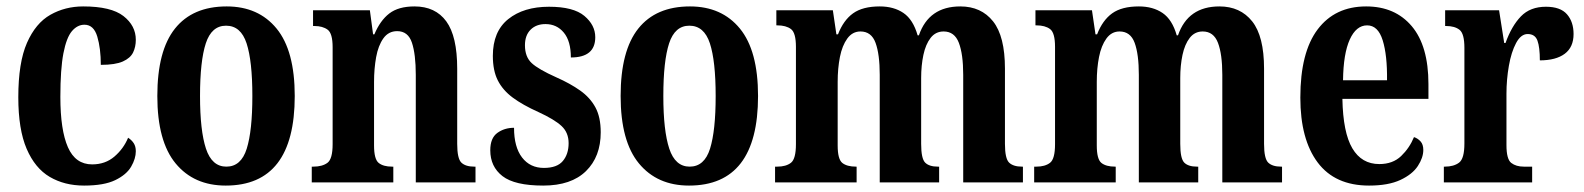

<svg xmlns="http://www.w3.org/2000/svg" viewBox="-20 -568 4933 598"><path d="M242 10Q181 10 135 -17Q89 -44 63 -104.5Q37 -165 37 -265Q37 -373 64 -434.5Q91 -496 137 -522Q183 -548 239 -548Q326 -548 364.5 -518Q403 -488 403 -444Q403 -422 394.5 -404.5Q386 -387 362.5 -376.5Q339 -366 294 -366Q294 -417 283 -454Q272 -491 243 -491Q221 -491 204 -471Q187 -451 177.5 -402Q168 -353 168 -266Q168 -163 191.5 -109.5Q215 -56 267 -56Q308 -56 336.5 -80.5Q365 -105 379 -139Q390 -132 396.5 -122Q403 -112 403 -97Q403 -74 388.5 -49Q374 -24 339 -7Q304 10 242 10Z M683 10Q584 10 527 -59Q470 -128 470 -269Q470 -410 525 -479Q580 -548 686 -548Q785 -548 841.5 -479Q898 -410 898 -269Q898 10 683 10ZM685 -49Q731 -49 748.5 -105Q766 -161 766 -269Q766 -378 748 -433Q730 -488 684 -488Q639 -488 621 -433Q603 -378 603 -269Q603 -161 621.5 -105Q640 -49 685 -49Z M951 0V-49H956Q984 -49 1000 -61Q1016 -73 1016 -119V-421Q1016 -464 1000.5 -475.5Q985 -487 959 -487H955V-536H1132L1142 -461H1146Q1164 -504 1192.5 -526Q1221 -548 1271 -548Q1336 -548 1370 -501.5Q1404 -455 1404 -354V-120Q1404 -74 1417 -61.5Q1430 -49 1457 -49H1461V0H1275V-335Q1275 -399 1263 -435Q1251 -471 1217 -471Q1190 -471 1174 -448.5Q1158 -426 1151.5 -390Q1145 -354 1145 -313V-115Q1145 -72 1159.5 -60.5Q1174 -49 1201 -49H1205V0Z M1672 10Q1583 10 1545 -19.5Q1507 -49 1507 -100Q1507 -138 1529 -154Q1551 -170 1581 -170Q1581 -110 1606 -77.5Q1631 -45 1674 -45Q1715 -45 1733 -66.5Q1751 -88 1751 -122Q1751 -155 1729 -175.5Q1707 -196 1657 -219Q1608 -241 1577 -264Q1546 -287 1530.5 -317.5Q1515 -348 1515 -394Q1515 -470 1563 -508.5Q1611 -547 1690 -547Q1766 -547 1800 -518.5Q1834 -490 1834 -452Q1834 -389 1758 -389Q1758 -440 1736 -466.5Q1714 -493 1679 -493Q1650 -493 1632.5 -475.5Q1615 -458 1615 -427Q1615 -391 1636 -371.5Q1657 -352 1713 -327Q1756 -308 1787 -286Q1818 -264 1834.5 -233.5Q1851 -203 1851 -156Q1851 -80 1805 -35Q1759 10 1672 10Z M2126 10Q2027 10 1970 -59Q1913 -128 1913 -269Q1913 -410 1968 -479Q2023 -548 2129 -548Q2228 -548 2284.5 -479Q2341 -410 2341 -269Q2341 10 2126 10ZM2128 -49Q2174 -49 2191.5 -105Q2209 -161 2209 -269Q2209 -378 2191 -433Q2173 -488 2127 -488Q2082 -488 2064 -433Q2046 -378 2046 -269Q2046 -161 2064.5 -105Q2083 -49 2128 -49Z M2394 0V-49H2401Q2428 -49 2443.5 -61Q2459 -73 2459 -119V-422Q2459 -466 2443.5 -477.5Q2428 -489 2401 -489H2398V-536H2574L2585 -461H2590Q2607 -505 2637 -526.5Q2667 -548 2720 -548Q2764 -548 2794 -527.5Q2824 -507 2838 -458H2842Q2873 -548 2971 -548Q3036 -548 3073 -501.5Q3110 -455 3110 -354V-120Q3110 -74 3123 -61.5Q3136 -49 3163 -49H3166V0H2980V-335Q2980 -399 2966.5 -434.5Q2953 -470 2919 -470Q2894 -470 2878.5 -450Q2863 -430 2856 -397Q2849 -364 2849 -325V-120Q2849 -74 2861.5 -61.5Q2874 -49 2901 -49H2905V0H2720V-335Q2720 -399 2707 -434.5Q2694 -470 2660 -470Q2635 -470 2619 -448Q2603 -426 2596 -390.5Q2589 -355 2589 -313V-115Q2589 -72 2603.5 -60.5Q2618 -49 2646 -49H2648V0Z M3201 0V-49H3208Q3235 -49 3250.5 -61Q3266 -73 3266 -119V-422Q3266 -466 3250.5 -477.5Q3235 -489 3208 -489H3205V-536H3381L3392 -461H3397Q3414 -505 3444 -526.5Q3474 -548 3527 -548Q3571 -548 3601 -527.5Q3631 -507 3645 -458H3649Q3680 -548 3778 -548Q3843 -548 3880 -501.5Q3917 -455 3917 -354V-120Q3917 -74 3930 -61.5Q3943 -49 3970 -49H3973V0H3787V-335Q3787 -399 3773.5 -434.5Q3760 -470 3726 -470Q3701 -470 3685.5 -450Q3670 -430 3663 -397Q3656 -364 3656 -325V-120Q3656 -74 3668.5 -61.5Q3681 -49 3708 -49H3712V0H3527V-335Q3527 -399 3514 -434.5Q3501 -470 3467 -470Q3442 -470 3426 -448Q3410 -426 3403 -390.5Q3396 -355 3396 -313V-115Q3396 -72 3410.5 -60.5Q3425 -49 3453 -49H3455V0Z M4244 10Q4138 10 4084 -62Q4030 -134 4030 -264Q4030 -405 4084 -476.5Q4138 -548 4235 -548Q4325 -548 4377 -486.5Q4429 -425 4429 -306V-260H4161Q4163 -155 4192 -106Q4221 -57 4276 -57Q4318 -57 4344 -82Q4370 -107 4384 -141Q4396 -137 4404.5 -127.5Q4413 -118 4413 -101Q4413 -77 4396 -51Q4379 -25 4341.5 -7.5Q4304 10 4244 10ZM4300 -318Q4301 -396 4286.5 -442.5Q4272 -489 4238 -489Q4204 -489 4184 -445Q4164 -401 4163 -318Z M4477 0V-49H4480Q4508 -49 4524.5 -61.5Q4541 -74 4541 -121V-419Q4541 -463 4526 -475Q4511 -487 4484 -487H4481V-536H4649L4665 -434H4669Q4688 -487 4717 -517Q4746 -547 4795 -547Q4840 -547 4860.5 -523.5Q4881 -500 4881 -462Q4881 -421 4853.5 -400.5Q4826 -380 4776 -380Q4776 -421 4768.5 -441.5Q4761 -462 4738 -462Q4717 -462 4702 -434Q4687 -406 4679.5 -363Q4672 -320 4672 -276V-116Q4672 -72 4687 -60.5Q4702 -49 4726 -49H4752V0Z"/></svg>

Font: Noto Serif Tamil ExtraCondensed
Style: Bold
Weight: 700
Width: 2
Designer: Indian Type Foundry, Tom Grace, and the Monotype Design Team
Foundry: Monotype Imaging Inc.
Version: Version 2.004; ttfautohint (v1.8.4.7-5d5b)